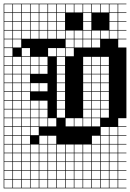

<svg xmlns="http://www.w3.org/2000/svg" viewBox="-20 -785 707 1043"><path d="M0 238.1V-765.1H666.7V-761.9H622.2V-717.5H666.7V-714.3H622.2V-669.8H666.7V-666.7H622.2V-622.2H666.7V-619H622.2V-574.6H666.7V-571.4H622.2V-527H666.7V-142.9H622.2V-98.4H666.7V-95.2H622.2V-50.8H666.7V-47.6H622.2V-3.2H666.7V0H622.2V44.4H666.7V47.6H622.2V92.1H666.7V95.2H622.2V139.7H666.7V142.9H622.2V187.3H666.7V190.5H622.2V234.9H666.7V238.1ZM574.6 -717.5H619V-761.9H574.6ZM527 -717.5H571.4V-761.9H527ZM479.4 -717.5H523.8V-761.9H479.4ZM431.7 -717.5H476.2V-761.9H431.7ZM50.8 -717.5H95.2V-761.9H50.8ZM384.1 -717.5H428.6V-761.9H384.1ZM336.5 -717.5H381V-761.9H336.5ZM288.9 -717.5H333.3V-761.9H288.9ZM241.3 -717.5H285.7V-761.9H241.3ZM98.4 -717.5H142.9V-761.9H98.4ZM193.7 -717.5H238.1V-761.9H193.7ZM3.2 -717.5H47.6V-761.9H3.2ZM146 -717.5H190.5V-761.9H146ZM574.6 -669.8H619V-714.3H574.6ZM50.8 -669.8H95.2V-714.3H50.8ZM431.7 -669.8H476.2V-714.3H431.7ZM288.9 -669.8H333.3V-714.3H288.9ZM98.4 -669.8H142.9V-714.3H98.4ZM241.3 -669.8H285.7V-714.3H241.3ZM193.7 -669.8H238.1V-714.3H193.7ZM146 -669.8H190.5V-714.3H146ZM3.2 -669.8H47.6V-714.3H3.2ZM193.7 -622.2H238.1V-666.7H193.7ZM3.2 -622.2H47.6V-666.7H3.2ZM146 -622.2H190.5V-666.7H146ZM241.3 -622.2H285.7V-666.7H241.3ZM288.9 -622.2H333.3V-666.7H288.9ZM98.4 -622.2H142.9V-666.7H98.4ZM431.7 -622.2H476.2V-666.7H431.7ZM574.6 -622.2H619V-666.7H574.6ZM50.8 -622.2H95.2V-666.7H50.8ZM241.3 -574.6H285.7V-619H241.3ZM574.6 -574.6H619V-619H574.6ZM527 -574.6H571.4V-619H527ZM479.4 -574.6H523.8V-619H479.4ZM50.8 -574.6H95.2V-619H50.8ZM431.7 -574.6H476.2V-619H431.7ZM384.1 -574.6H428.6V-619H384.1ZM336.5 -574.6H381V-619H336.5ZM288.9 -574.6H333.3V-619H288.9ZM3.2 -574.6H47.6V-619H3.2ZM193.7 -574.6H238.1V-619H193.7ZM146 -574.6H190.5V-619H146ZM98.4 -574.6H142.9V-619H98.4ZM479.4 -527H523.8V-571.4H479.4ZM50.8 -527H95.2V-571.4H50.8ZM431.7 -527H476.2V-571.4H431.7ZM384.1 -527H428.6V-571.4H384.1ZM336.5 -527H381V-571.4H336.5ZM3.2 -527H47.6V-571.4H3.2ZM47.6 -523.8H3.2V-479.4H47.6ZM98.4 -479.4H142.9V-523.8H98.4ZM288.9 -479.4H333.3V-523.8H288.9ZM241.3 -479.4H285.7V-523.8H241.3ZM336.5 -479.4H381V-523.8H336.5ZM193.7 -431.7H238.1V-476.2H193.7ZM98.4 -431.7H142.9V-476.2H98.4ZM527 -431.7H571.4V-476.2H527ZM50.8 -431.7H95.2V-476.2H50.8ZM479.4 -431.7H523.8V-476.2H479.4ZM3.2 -431.7H47.6V-476.2H3.2ZM431.7 -431.7H476.2V-476.2H431.7ZM146 -431.7H190.5V-476.2H146ZM288.9 -431.7H333.3V-476.2H288.9ZM193.7 -384.1H238.1V-428.6H193.7ZM98.4 -384.1H142.9V-428.6H98.4ZM527 -384.1H571.4V-428.6H527ZM50.8 -384.1H95.2V-428.6H50.8ZM479.4 -384.1H523.8V-428.6H479.4ZM3.2 -384.1H47.6V-428.6H3.2ZM146 -384.1H190.5V-428.6H146ZM431.7 -384.1H476.2V-428.6H431.7ZM288.9 -384.1H333.3V-428.6H288.9ZM98.4 -336.5H142.9V-381H98.4ZM50.8 -336.5H95.2V-381H50.8ZM527 -336.5H571.4V-381H527ZM479.4 -336.5H523.8V-381H479.4ZM431.7 -336.5H476.2V-381H431.7ZM3.2 -336.5H47.6V-381H3.2ZM288.9 -336.5H333.3V-381H288.9ZM3.2 -288.9H47.6V-333.3H3.2ZM288.9 -288.9H333.3V-333.3H288.9ZM431.7 -288.9H476.2V-333.3H431.7ZM50.8 -288.9H95.2V-333.3H50.8ZM479.4 -288.9H523.8V-333.3H479.4ZM527 -288.9H571.4V-333.3H527ZM193.7 -288.9H238.1V-333.3H193.7ZM98.4 -288.9H142.9V-333.3H98.4ZM146 -288.9H190.5V-333.3H146ZM98.4 -241.3H142.9V-285.7H98.4ZM527 -241.3H571.4V-285.7H527ZM479.4 -241.3H523.8V-285.7H479.4ZM50.8 -241.3H95.2V-285.7H50.8ZM431.7 -241.3H476.2V-285.7H431.7ZM3.2 -241.3H47.6V-285.7H3.2ZM288.9 -241.3H333.3V-285.7H288.9ZM527 -193.7H571.4V-238.1H527ZM479.4 -193.7H523.8V-238.1H479.4ZM50.8 -193.7H95.2V-238.1H50.8ZM193.7 -193.7H238.1V-238.1H193.7ZM146 -193.7H190.5V-238.1H146ZM431.7 -193.7H476.2V-238.1H431.7ZM3.2 -193.7H47.6V-238.1H3.2ZM288.9 -193.7H333.3V-238.1H288.9ZM98.4 -193.7H142.9V-238.1H98.4ZM98.4 -146H142.9V-190.5H98.4ZM527 -146H571.4V-190.5H527ZM146 -146H190.5V-190.5H146ZM479.4 -146H523.8V-190.5H479.4ZM50.8 -146H95.2V-190.5H50.8ZM193.7 -146H238.1V-190.5H193.7ZM431.7 -146H476.2V-190.5H431.7ZM3.2 -146H47.6V-190.5H3.2ZM288.9 -146H333.3V-190.5H288.9ZM336.5 -98.4H381V-142.9H336.5ZM98.4 -98.4H142.9V-142.9H98.4ZM146 -98.4H190.5V-142.9H146ZM479.4 -98.4H523.8V-142.9H479.4ZM431.7 -98.4H476.2V-142.9H431.7ZM241.3 -98.4H285.7V-142.9H241.3ZM193.7 -98.4H238.1V-142.9H193.7ZM3.2 -98.4H47.6V-142.9H3.2ZM50.8 -98.4H95.2V-142.9H50.8ZM384.1 -98.4H428.6V-142.9H384.1ZM50.8 -50.8H95.2V-95.2H50.8ZM527 -50.8H571.4V-95.2H527ZM146 -50.8H190.5V-95.2H146ZM3.2 -50.8H47.6V-95.2H3.2ZM98.4 -50.8H142.9V-95.2H98.4ZM574.6 -50.8H619V-95.2H574.6ZM50.8 -3.2H95.2V-47.6H50.8ZM479.4 -3.2H523.8V-47.6H479.4ZM98.4 -3.2H142.9V-47.6H98.4ZM3.2 -3.2H47.6V-47.6H3.2ZM241.3 -3.2H285.7V-47.6H241.3ZM193.7 -3.2H238.1V-47.6H193.7ZM574.6 -3.2H619V-47.6H574.6ZM527 -3.2H571.4V-47.6H527ZM384.1 44.4H428.6V0H384.1ZM336.5 44.4H381V0H336.5ZM574.6 44.4H619V0H574.6ZM527 44.4H571.4V0H527ZM431.7 44.4H476.2V0H431.7ZM479.4 44.4H523.8V0H479.4ZM146 44.4H190.5V0H146ZM193.7 44.4H238.1V0H193.7ZM98.4 44.4H142.9V0H98.4ZM3.2 44.4H47.6V0H3.2ZM241.3 44.4H285.7V0H241.3ZM288.9 44.4H333.3V0H288.9ZM50.8 44.4H95.2V0H50.8ZM336.5 92.1H381V47.6H336.5ZM527 92.1H571.4V47.6H527ZM431.7 92.1H476.2V47.6H431.7ZM193.7 92.1H238.1V47.6H193.7ZM574.6 92.1H619V47.6H574.6ZM384.1 92.1H428.6V47.6H384.1ZM146 92.1H190.5V47.6H146ZM50.8 92.1H95.2V47.6H50.8ZM98.4 92.1H142.9V47.6H98.4ZM241.3 92.1H285.7V47.6H241.3ZM288.9 92.1H333.3V47.6H288.9ZM479.4 92.1H523.8V47.6H479.4ZM3.2 92.1H47.6V47.6H3.2ZM479.4 139.7H523.8V95.2H479.4ZM193.7 139.7H238.1V95.2H193.7ZM574.6 139.7H619V95.2H574.6ZM241.3 139.7H285.7V95.2H241.3ZM336.5 139.7H381V95.2H336.5ZM50.8 139.7H95.2V95.2H50.8ZM146 139.7H190.5V95.2H146ZM527 139.7H571.4V95.2H527ZM431.7 139.7H476.2V95.2H431.7ZM384.1 139.7H428.6V95.2H384.1ZM3.2 139.7H47.6V95.2H3.2ZM98.4 139.7H142.9V95.2H98.4ZM288.9 139.7H333.3V95.2H288.9ZM336.5 187.3H381V142.9H336.5ZM241.3 187.3H285.7V142.9H241.3ZM3.2 187.3H47.6V142.9H3.2ZM98.4 187.3H142.9V142.9H98.4ZM288.9 187.3H333.3V142.9H288.9ZM574.6 187.3H619V142.9H574.6ZM527 187.3H571.4V142.9H527ZM431.7 187.3H476.2V142.9H431.7ZM50.8 187.3H95.2V142.9H50.8ZM384.1 187.3H428.6V142.9H384.1ZM146 187.3H190.5V142.9H146ZM193.7 187.3H238.1V142.9H193.7ZM479.4 187.3H523.8V142.9H479.4ZM146 234.9H190.5V190.5H146ZM241.3 234.9H285.7V190.5H241.3ZM574.6 234.9H619V190.5H574.6ZM527 234.9H571.4V190.5H527ZM479.4 234.9H523.8V190.5H479.4ZM288.9 234.9H333.3V190.5H288.9ZM431.7 234.9H476.2V190.5H431.7ZM98.4 234.9H142.9V190.5H98.4ZM384.1 234.9H428.6V190.5H384.1ZM336.5 234.9H381V190.5H336.5ZM193.7 234.9H238.1V190.5H193.7ZM3.2 234.9H47.6V190.5H3.2ZM50.8 234.9H95.2V190.5H50.8Z"/></svg>

Font: Jacquard 12 Charted
Style: Regular
Weight: 400
Designer: Sarah Cadigan-Fried
Version: Version 1.000